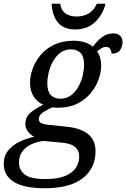

<svg xmlns="http://www.w3.org/2000/svg" viewBox="-55 -763 673 1023"><path d="M183 240Q74 240 19.5 206.5Q-35 173 -35 110Q-35 68 -11.5 39Q12 10 49.5 -8Q87 -26 128 -34Q109 -43 94.5 -61Q80 -79 80 -103Q80 -135 101 -156.5Q122 -178 175 -205Q142 -220 123.5 -250Q105 -280 105 -323Q105 -358 119 -397Q133 -436 161.5 -470Q190 -504 234 -525Q278 -546 337 -546Q367 -546 393.5 -538.5Q420 -531 440 -514Q460 -543 487 -564Q514 -585 548 -585Q573 -585 585.5 -572Q598 -559 598 -539Q598 -517 585.5 -497Q573 -477 539 -477Q539 -492 532 -502.5Q525 -513 511 -513Q497 -513 485 -505.5Q473 -498 462 -490Q484 -459 484 -413Q484 -379 470.5 -340.5Q457 -302 429 -267.5Q401 -233 357.5 -211Q314 -189 255 -189Q247 -189 239 -189.5Q231 -190 223 -191Q201 -181 176.5 -166Q152 -151 152 -128Q152 -112 166.5 -106Q181 -100 203 -98L299 -88Q373 -81 413.5 -49Q454 -17 454 43Q454 133 386 186.5Q318 240 183 240ZM266 -237Q300 -237 324 -255.5Q348 -274 363.5 -302.5Q379 -331 386 -362Q393 -393 393 -418Q393 -461 374.5 -480.5Q356 -500 324 -500Q290 -500 266 -481.5Q242 -463 226.5 -434.5Q211 -406 204 -375Q197 -344 197 -319Q197 -276 216 -256.5Q235 -237 266 -237ZM187 191Q253 191 292.5 174.5Q332 158 349.5 130.5Q367 103 367 71Q367 39 345 20Q323 1 274 -3L177 -12Q143 -8 113 5.5Q83 19 64.5 43.5Q46 68 46 104Q46 142 76.5 166.5Q107 191 187 191ZM346 -606Q286 -606 255 -641.5Q224 -677 220 -743H266Q270 -709 293 -692Q316 -675 353 -675Q390 -675 417.5 -691Q445 -707 461 -743H507Q494 -687 452.5 -646.5Q411 -606 346 -606Z"/></svg>

Font: NotoSerif-Italic
Style: Regular
Weight: 400
Italic angle: -12°
Designer: Monotype Design Team
Foundry: Monotype Imaging Inc.
Version: Version 2.007; ttfautohint (v1.8) -l 8 -r 50 -G 200 -x 14 -D